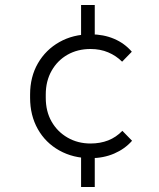

<svg xmlns="http://www.w3.org/2000/svg" viewBox="-20 -736 640 772"><path d="M344 -100Q274 -100 218.5 -131Q163 -162 132 -217Q101 -272 101 -343V-356Q101 -427 132.5 -481.5Q164 -536 219 -567Q274 -598 344 -598Q396 -598 438.5 -580Q481 -562 510 -528L471 -488Q447 -512 415 -525.5Q383 -539 344 -539Q292 -539 251.5 -516Q211 -493 187.5 -451.5Q164 -410 164 -356V-343Q164 -288 187.5 -247Q211 -206 252 -182.5Q293 -159 344 -159Q383 -159 415 -171.5Q447 -184 472 -210L511 -170Q482 -137 439 -118.5Q396 -100 344 -100ZM306 16V-129H361V16ZM306 -570V-716H361V-570Z"/></svg>

Font: SUSE Light
Style: Regular
Weight: 300
Designer: Rene Bieder
Foundry: SUSE
Version: Version 1.000